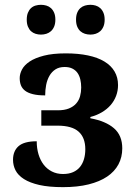

<svg xmlns="http://www.w3.org/2000/svg" viewBox="-20 -770 569 799"><path d="M242.2 -45.9Q266.6 -45.9 284.2 -53.7Q301.8 -61.5 313 -75.4Q324.2 -89.4 329.6 -108.2Q335 -127 335 -148.9Q335 -197.3 307.1 -222.2Q279.3 -247.1 219.2 -247.1H151.9V-311H220.2Q248 -311 266.8 -318.6Q285.6 -326.2 297.1 -339.4Q308.6 -352.5 313.2 -369.6Q317.9 -386.7 317.9 -405.8Q317.9 -423.8 314.2 -439.5Q310.5 -455.1 302.5 -466.6Q294.4 -478 281.2 -484.6Q268.1 -491.2 249 -491.2Q226.1 -491.2 210.7 -481.2Q195.3 -471.2 185.8 -454.6Q176.3 -438 172.1 -416.7Q168 -395.5 168 -373Q137.2 -373 116.7 -378.2Q96.2 -383.3 84.2 -392.6Q72.3 -401.9 67.1 -415Q62 -428.2 62 -444.8Q62 -462.4 71.5 -480.7Q81.1 -499 103.3 -513.9Q125.5 -528.8 162.4 -538.3Q199.2 -547.9 253.9 -547.9Q305.7 -547.9 346.2 -539.3Q386.7 -530.8 414.6 -513.9Q442.4 -497.1 456.8 -472.4Q471.2 -447.8 471.2 -416Q471.2 -392.1 463.1 -370.8Q455.1 -349.6 440.2 -332.5Q425.3 -315.4 403.8 -302.7Q382.3 -290 356 -283.2V-277.8Q419.9 -266.1 454.3 -236.3Q488.8 -206.5 488.8 -152.8Q488.8 -115.7 472.9 -85.9Q457 -56.2 426 -35.2Q395 -14.2 348.9 -2.7Q302.7 8.8 242.2 8.8Q183.6 8.8 143.8 -0.2Q104 -9.3 79.6 -24.9Q55.2 -40.5 44.7 -61Q34.2 -81.5 34.2 -105Q34.2 -141.6 57.4 -161.9Q80.6 -182.1 132.8 -182.1Q132.8 -153.3 140.1 -128.4Q147.5 -103.5 161.4 -85.2Q175.3 -66.9 195.8 -56.4Q216.3 -45.9 242.2 -45.9ZM91.3 -688Q91.3 -705.1 96.2 -717Q101.1 -729 109.1 -736.3Q117.2 -743.7 127.9 -746.8Q138.7 -750 150.4 -750Q162.1 -750 172.9 -746.8Q183.6 -743.7 191.9 -736.3Q200.2 -729 205.3 -717Q210.4 -705.1 210.4 -688Q210.4 -671.4 205.3 -659.4Q200.2 -647.5 191.9 -640.1Q183.6 -632.8 172.9 -629.4Q162.1 -626 150.4 -626Q138.7 -626 127.9 -629.4Q117.2 -632.8 109.1 -640.1Q101.1 -647.5 96.2 -659.4Q91.3 -671.4 91.3 -688ZM296.4 -688Q296.4 -705.1 301.3 -717Q306.2 -729 314.5 -736.3Q322.8 -743.7 333.5 -746.8Q344.2 -750 356.4 -750Q367.7 -750 378.2 -746.8Q388.7 -743.7 397 -736.3Q405.3 -729 410.4 -717Q415.5 -705.1 415.5 -688Q415.5 -671.4 410.4 -659.4Q405.3 -647.5 397 -640.1Q388.7 -632.8 378.2 -629.4Q367.7 -626 356.4 -626Q344.2 -626 333.5 -629.4Q322.8 -632.8 314.5 -640.1Q306.2 -647.5 301.3 -659.4Q296.4 -671.4 296.4 -688Z"/></svg>

Font: Droids
Style: b
Weight: 700
Foundry: Ascender Corporation
Version: Version 1.00 build 113